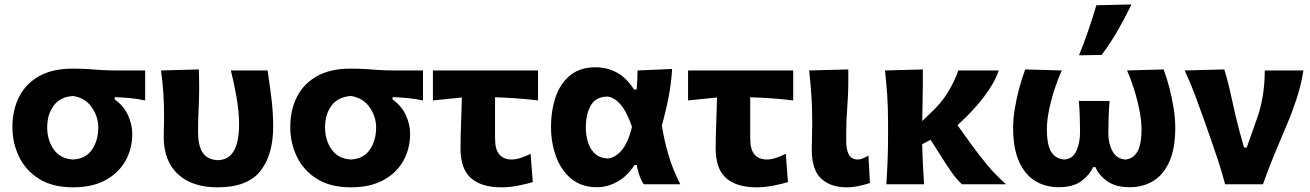

<svg xmlns="http://www.w3.org/2000/svg" viewBox="-20 -808 5746 842"><path d="M301 13.5Q210.5 13.5 151.5 -23.5Q92.5 -60.5 63.5 -120.8Q34.5 -181 34.5 -251Q34.5 -325.5 63.8 -383.2Q93 -441 151.5 -474Q210 -507 297.5 -507Q336.5 -507 366 -505Q395.5 -503 424.2 -501Q453 -499 490 -499H616.5V-367.5Q584 -374.5 550.5 -377.8Q517 -381 483 -382V-372Q523 -343.5 541.5 -302.5Q560 -261.5 560 -221.5Q560 -155.5 530 -102.2Q500 -49 442.2 -17.8Q384.5 13.5 301 13.5ZM300.5 -108.5Q356 -111.5 383.5 -151.8Q411 -192 411 -249Q411 -296.5 382.2 -337.8Q353.5 -379 300.5 -387Q244.5 -383.5 215.8 -345.2Q187 -307 187 -249.5Q187 -193 216 -152.2Q245 -111.5 300.5 -108.5Z M934 13.5Q822 13.5 760 -44.5Q698 -102.5 698 -207Q698 -231.5 698.8 -251.5Q699.5 -271.5 699.5 -291Q699.5 -354.5 696.2 -402Q693 -449.5 686 -499L852 -503.5Q855 -420 851.8 -349.8Q848.5 -279.5 848.5 -231Q848.5 -170 868.5 -139Q888.5 -108 935.5 -105.5Q972 -107 992.2 -128.5Q1012.5 -150 1020.5 -185.2Q1028.5 -220.5 1028.5 -263.5Q1028.5 -318 1017 -383Q1005.5 -448 992.5 -499H1153.5Q1161.5 -446 1169.8 -381Q1178 -316 1178 -253.5Q1178 -128 1121.2 -57.2Q1064.5 13.5 934 13.5Z M1519.5 13.5Q1429 13.5 1370 -23.5Q1311 -60.5 1282 -120.8Q1253 -181 1253 -251Q1253 -325.5 1282.2 -383.2Q1311.5 -441 1370 -474Q1428.5 -507 1516 -507Q1555 -507 1584.5 -505Q1614 -503 1642.8 -501Q1671.5 -499 1708.5 -499H1835V-367.5Q1802.5 -374.5 1769 -377.8Q1735.5 -381 1701.5 -382V-372Q1741.5 -343.5 1760 -302.5Q1778.5 -261.5 1778.5 -221.5Q1778.5 -155.5 1748.5 -102.2Q1718.5 -49 1660.8 -17.8Q1603 13.5 1519.5 13.5ZM1519 -108.5Q1574.5 -111.5 1602 -151.8Q1629.5 -192 1629.5 -249Q1629.5 -296.5 1600.8 -337.8Q1572 -379 1519 -387Q1463 -383.5 1434.2 -345.2Q1405.5 -307 1405.5 -249.5Q1405.5 -193 1434.5 -152.2Q1463.5 -111.5 1519 -108.5Z M2179 13.5Q2091.5 13.5 2045.5 -26.8Q1999.5 -67 1999.5 -157.5Q1999.5 -208 2001.8 -261.8Q2004 -315.5 2005.5 -380.5L1878.5 -367.5V-499H2339.5V-367.5Q2292 -373.5 2244.2 -376.8Q2196.5 -380 2151 -381.5Q2151 -336.5 2151 -291.5Q2151 -246.5 2151 -201.5Q2151 -151 2170.5 -129.8Q2190 -108.5 2224 -108.5Q2242 -108.5 2264.2 -115.8Q2286.5 -123 2307 -133.5L2316.5 -9.5Q2294.5 -2.5 2255.2 5.5Q2216 13.5 2179 13.5Z M2597.5 13Q2530 13 2485.2 -24.2Q2440.5 -61.5 2418.5 -121.5Q2396.5 -181.5 2396.5 -250.5Q2396.5 -324.5 2417.2 -384Q2438 -443.5 2481.2 -478.2Q2524.5 -513 2591 -513Q2640.5 -513 2683.5 -490.8Q2726.5 -468.5 2760.5 -415.5H2772Q2774 -438 2774.8 -458.5Q2775.5 -479 2776 -499L2927.5 -505.5Q2924 -443.5 2911.2 -378.5Q2898.5 -313.5 2882.5 -258Q2892.5 -193 2911.8 -127.8Q2931 -62.5 2963.5 0H2803Q2790 -20 2783 -42Q2776 -64 2772 -84.5H2762.5Q2734.5 -39 2690.5 -13Q2646.5 13 2597.5 13ZM2644 -113Q2676 -114.5 2705 -147.5Q2734 -180.5 2751.5 -251.5Q2729 -319 2699.8 -351.5Q2670.5 -384 2640.5 -384.5Q2591 -382.5 2570 -344Q2549 -305.5 2549 -249Q2549 -214 2558.8 -183.5Q2568.5 -153 2589.5 -133.8Q2610.5 -114.5 2644 -113Z M3298 13.5Q3210.5 13.5 3164.5 -26.8Q3118.5 -67 3118.5 -157.5Q3118.5 -208 3120.8 -261.8Q3123 -315.5 3124.5 -380.5L2997.5 -367.5V-499H3458.5V-367.5Q3411 -373.5 3363.2 -376.8Q3315.5 -380 3270 -381.5Q3270 -336.5 3270 -291.5Q3270 -246.5 3270 -201.5Q3270 -151 3289.5 -129.8Q3309 -108.5 3343 -108.5Q3361 -108.5 3383.2 -115.8Q3405.5 -123 3426 -133.5L3435.5 -9.5Q3413.5 -2.5 3374.2 5.5Q3335 13.5 3298 13.5Z M3693 13.5Q3622 13.5 3581 -25Q3540 -63.5 3540 -151.5Q3540 -187.5 3541 -212.5Q3542 -237.5 3542 -266Q3542 -337.5 3538.2 -390.8Q3534.5 -444 3528.5 -499L3700 -503.5Q3701.5 -418.5 3696.2 -347.2Q3691 -276 3691 -226.5V-188Q3691 -151 3702.8 -129.8Q3714.5 -108.5 3742.5 -108.5Q3752 -108.5 3763.5 -113.2Q3775 -118 3788.5 -125.5L3795 -5.5Q3777.5 0.5 3749 7Q3720.5 13.5 3693 13.5Z M3867 0Q3870.5 -53.5 3872.5 -103.8Q3874.5 -154 3874.5 -216V-266Q3874.5 -337.5 3870.8 -390.8Q3867 -444 3861 -499L4027 -503.5Q4027.5 -439 4026.2 -381.5Q4025 -324 4024.5 -277L4061 -312.5Q4106.5 -353.5 4137.2 -404Q4168 -454.5 4182.5 -499H4360Q4341.5 -444.5 4295 -383.2Q4248.5 -322 4179 -259L4241.5 -172Q4271 -131.5 4307.2 -87.2Q4343.5 -43 4392 0H4198.5Q4174.5 -22 4152.8 -53.2Q4131 -84.5 4111.5 -115.5L4061 -195L4024 -175.5Q4025 -130.5 4027.2 -88Q4029.5 -45.5 4032.5 0Z M4622.5 13Q4565.5 13 4520.5 -14Q4475.5 -41 4449.2 -98.8Q4423 -156.5 4423 -248Q4423 -287.5 4430.5 -332.5Q4438 -377.5 4450 -422Q4462 -466.5 4476 -503.5L4636.5 -499Q4619.5 -462.5 4604.5 -416.2Q4589.5 -370 4580.2 -324Q4571 -278 4571 -243Q4571 -168 4592 -139Q4613 -110 4648 -108.5Q4684 -111 4700.2 -145.8Q4716.5 -180.5 4716.5 -230Q4716.5 -263 4715.2 -298.8Q4714 -334.5 4711 -365.5H4846Q4843 -333 4841.8 -295.5Q4840.5 -258 4840.5 -222.5Q4840.5 -178 4859 -144.5Q4877.5 -111 4914.5 -108.5Q4946.5 -110 4966.2 -140.2Q4986 -170.5 4986 -243Q4986 -278 4977 -324Q4968 -370 4953.5 -416.2Q4939 -462.5 4922.5 -499L5083 -503.5Q5097 -466.5 5108.5 -422Q5120 -377.5 5127 -332.5Q5134 -287.5 5134 -248Q5134 -156.5 5108 -98.8Q5082 -41 5037 -14Q4992 13 4934.5 13Q4873 13 4835.5 -13.5Q4798 -40 4784 -75H4773.5Q4759 -41.5 4722.8 -14.2Q4686.5 13 4622.5 13ZM4712 -565.5Q4734 -620.5 4753 -675.2Q4772 -730 4788 -785L4942 -788.5Q4914.5 -731.5 4881.8 -674.2Q4849 -617 4811 -567Z M5352.5 0Q5340.5 -47 5324.8 -95Q5309 -143 5293 -189L5262 -277.5Q5242.5 -332.5 5221.8 -388.2Q5201 -444 5175.5 -499L5349 -503.5Q5366.5 -447.5 5381.8 -375Q5397 -302.5 5414.5 -237L5435.5 -161H5447.5L5498 -304Q5513.5 -354.5 5520 -402.2Q5526.5 -450 5526.5 -499H5696Q5686 -434.5 5665.2 -372Q5644.5 -309.5 5623.5 -261.5Q5595.5 -196 5568.2 -129.8Q5541 -63.5 5518.5 0Z"/></svg>

Font: Commissioner Flair
Style: Bold
Weight: 700
Designer: Kostas Bartsokas
Foundry: Kostas Bartsokas
Version: Version 1.000; ttfautohint (v1.8.3)